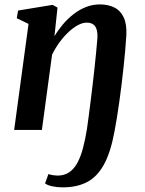

<svg xmlns="http://www.w3.org/2000/svg" viewBox="-20 -574 640 848"><path d="M257 253.5Q232 253.5 210.5 248.8Q189 244 179 236L194 194.5Q202 198 214.2 199.8Q226.5 201.5 233.5 201.5Q264 201.5 285.5 187Q307 172.5 321.8 145.2Q336.5 118 346.5 80.2Q356.5 42.5 364 -4Q367.5 -30 371.8 -61Q376 -92 380.2 -126.5Q384.5 -161 388.8 -197Q393 -233 397 -268.8Q401 -304.5 404.2 -338.8Q407.5 -373 410 -403Q411.5 -427.5 407 -443Q402.5 -458.5 391.8 -466.2Q381 -474 362.5 -474Q345.5 -474 325.8 -463.8Q306 -453.5 285.2 -434.8Q264.5 -416 245 -390Q225.5 -364 210 -332.5L165 0H42.5L106 -468.5L54 -493.5L60 -527.5L212.5 -552.5L234 -540.5L220.5 -414Q236.5 -441 257.8 -466.2Q279 -491.5 304.8 -511.5Q330.5 -531.5 359.8 -543Q389 -554.5 421.5 -554.5Q457 -554.5 484.2 -541.2Q511.5 -528 526 -498Q540.5 -468 538 -418Q536 -385.5 532.8 -349.2Q529.5 -313 525.5 -275.2Q521.5 -237.5 516.8 -199.5Q512 -161.5 507 -125Q502 -88.5 496.5 -55Q491 -21.5 485.5 7.5Q468.5 99.5 438.8 153.2Q409 207 364.5 230.2Q320 253.5 257 253.5Z"/></svg>

Font: Merriweather 48pt SemiBold
Style: Italic
Weight: 600
Italic angle: -7.8°
Designer: Eben Sorkin
Foundry: Eben Sorkin
Version: Version 2.101